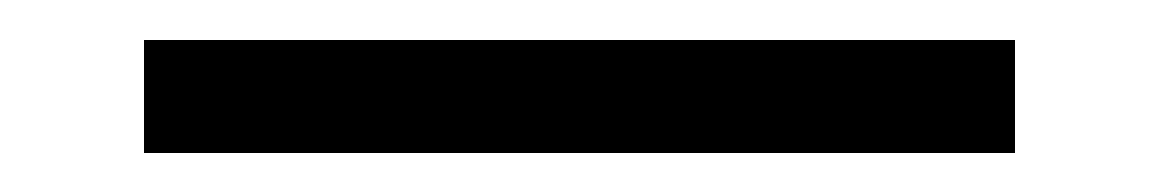

<svg xmlns="http://www.w3.org/2000/svg" viewBox="-20 10 580 96"><path d="M52 86.5H487.5V30H52Z"/></svg>

Font: Libre Caslon Condensed SemiBold
Style: Regular
Weight: 600
Designer: Pablo Impallari, Rodrigo Fuenzalida, Katja Schimmel, Ertekin Erdin
Foundry: Pablo Impallari, Rodrigo Fuenzalida
Version: Version 2.000;gftools[0.9.33]